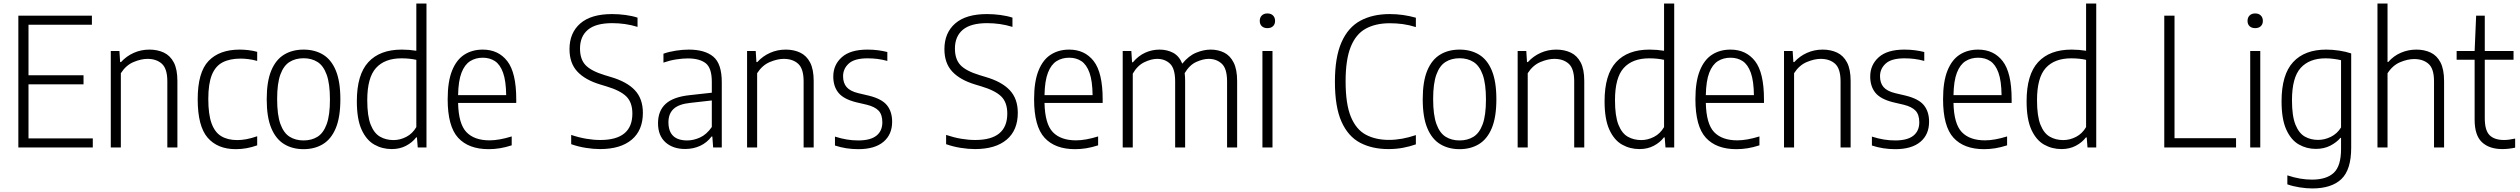

<svg xmlns="http://www.w3.org/2000/svg" viewBox="-20 -828 14146 1078"><path d="M83 0V-740H496V-689H140V-405.5H449V-354.5H140V-51H501V0Z M602 0V-541.5H650.5L654.5 -479.5H659.5Q690 -513 731 -531.2Q772 -549.5 819 -549.5Q864 -549.5 899.8 -532.8Q935.5 -516 955.8 -477.5Q976 -439 976 -373.5V0H919.5V-371Q919.5 -442 889 -469.8Q858.5 -497.5 808 -497.5Q772.5 -497.5 730 -479.8Q687.5 -462 658.5 -417V0Z M1304 9.5Q1201.5 9.5 1145.8 -55Q1090 -119.5 1090 -270.5Q1090 -422 1151 -485.8Q1212 -549.5 1326 -549.5Q1349.5 -549.5 1375 -546.5Q1400.5 -543.5 1424 -537V-486Q1399 -493 1375.2 -496Q1351.5 -499 1332 -499Q1270.5 -499 1230 -478Q1189.5 -457 1169.5 -407.5Q1149.5 -358 1149.5 -272.5Q1149.5 -185.5 1168 -135Q1186.5 -84.5 1222.8 -63Q1259 -41.5 1312.5 -41.5Q1336 -41.5 1363.5 -46.5Q1391 -51.5 1424 -63V-12Q1364.5 9.5 1304 9.5Z M1684.5 9.5Q1622 9.5 1575.5 -18.8Q1529 -47 1503.2 -108.5Q1477.5 -170 1477.5 -270.5Q1477.5 -370.5 1503 -431.8Q1528.5 -493 1575 -521.2Q1621.5 -549.5 1684.5 -549.5Q1747 -549.5 1793.5 -521.5Q1840 -493.5 1865.5 -432Q1891 -370.5 1891 -270.5Q1891 -170.5 1865.5 -109Q1840 -47.5 1793.5 -19Q1747 9.5 1684.5 9.5ZM1684.5 -39.5Q1729.5 -39.5 1762.8 -60.2Q1796 -81 1814.2 -131Q1832.5 -181 1832.5 -269Q1832.5 -358 1814.2 -408.5Q1796 -459 1762.8 -480Q1729.5 -501 1684.5 -501Q1639 -501 1605.8 -480.2Q1572.5 -459.5 1554.2 -409.5Q1536 -359.5 1536 -272Q1536 -183 1554.2 -132.2Q1572.5 -81.5 1605.8 -60.5Q1639 -39.5 1684.5 -39.5Z M2179.5 9Q2126 9 2081.5 -16.2Q2037 -41.5 2010.2 -100.2Q1983.5 -159 1983.5 -259.5Q1983.5 -409 2048.2 -479.2Q2113 -549.5 2236 -549.5Q2256.5 -549.5 2278 -547.8Q2299.5 -546 2317.5 -543V-808H2374.5V0H2325.5L2321 -56.5H2316.5Q2295.5 -28.5 2260.2 -9.8Q2225 9 2179.5 9ZM2189.5 -41.5Q2226 -41.5 2261 -59.5Q2296 -77.5 2317.5 -114.5V-492Q2280 -500.5 2234 -500.5Q2140 -500.5 2091 -446.2Q2042 -392 2042 -265.5Q2042 -176.5 2061.2 -128Q2080.5 -79.5 2113.8 -60.5Q2147 -41.5 2189.5 -41.5Z M2723.5 9.5Q2611 9.5 2552.2 -54.5Q2493.5 -118.5 2493.5 -271Q2493.5 -370 2518.2 -431.5Q2543 -493 2587.2 -521.2Q2631.5 -549.5 2690.5 -549.5Q2778 -549.5 2828.2 -484.8Q2878.5 -420 2878.5 -270V-250H2552Q2554.5 -132.5 2598.8 -86.2Q2643 -40 2729 -40Q2782 -40 2853 -62V-12Q2817.5 -0.5 2786 4.5Q2754.5 9.5 2723.5 9.5ZM2690.5 -504Q2650.5 -504 2619.8 -484.8Q2589 -465.5 2571.2 -419.8Q2553.5 -374 2552 -294H2822Q2821 -374 2804.5 -419.8Q2788 -465.5 2759 -484.8Q2730 -504 2690.5 -504Z M3349 9Q3311.5 9 3269 2.2Q3226.5 -4.5 3187 -18.5V-70.5Q3230 -56 3271.2 -49Q3312.5 -42 3350.5 -42Q3530.5 -42 3530.5 -190.5Q3530.5 -253 3496.5 -286.5Q3462.5 -320 3383.5 -343.5L3350.5 -353.5Q3265.5 -379 3221.5 -426.2Q3177.5 -473.5 3177.5 -552Q3177.5 -643.5 3238 -696.2Q3298.5 -749 3416.5 -749Q3453 -749 3491 -744Q3529 -739 3559.5 -729V-677Q3524 -688 3488.8 -693Q3453.5 -698 3417.5 -698Q3325 -698 3280.8 -660.8Q3236.5 -623.5 3236.5 -555.5Q3236.5 -495 3268 -462Q3299.5 -429 3375.5 -406L3408.5 -396Q3499.5 -369.5 3544.5 -321.5Q3589.5 -273.5 3589.5 -194.5Q3589.5 -96.5 3526.8 -43.8Q3464 9 3349 9Z M3827 8.5Q3758 8.5 3716.2 -29.2Q3674.5 -67 3674.5 -136Q3674.5 -206 3717.8 -245.2Q3761 -284.5 3854.5 -294L3976.5 -307.5V-369Q3976.5 -446.5 3942 -473.2Q3907.5 -500 3841.5 -500Q3812.5 -500 3776.8 -494.5Q3741 -489 3705 -476.5V-526.5Q3735.5 -537.5 3774.2 -543.5Q3813 -549.5 3847 -549.5Q3937.5 -549.5 3985 -509.8Q4032.5 -470 4032.5 -367V0H3984L3979.5 -61.5H3975Q3949.5 -27 3911 -9.2Q3872.5 8.5 3827 8.5ZM3733 -142Q3733 -39.5 3838.5 -39.5Q3874 -39.5 3910.8 -56.2Q3947.5 -73 3976.5 -115V-264L3857 -250.5Q3792 -244 3762.5 -217Q3733 -190 3733 -142Z M4174.5 0V-541.5H4223L4227 -479.5H4232Q4262.5 -513 4303.5 -531.2Q4344.5 -549.5 4391.5 -549.5Q4436.5 -549.5 4472.2 -532.8Q4508 -516 4528.2 -477.5Q4548.5 -439 4548.5 -373.5V0H4492V-371Q4492 -442 4461.5 -469.8Q4431 -497.5 4380.5 -497.5Q4345 -497.5 4302.5 -479.8Q4260 -462 4231 -417V0Z M4799 9.5Q4729.5 9.5 4668 -11V-61Q4704.5 -49.5 4735.8 -44.5Q4767 -39.5 4799 -39.5Q4867 -39.5 4900.5 -66Q4934 -92.5 4934 -141.5Q4934 -184.5 4912.8 -206.8Q4891.5 -229 4846.5 -240L4786.5 -254Q4716.5 -271.5 4687.5 -307.2Q4658.5 -343 4658.5 -398.5Q4658.5 -464 4706.5 -506.8Q4754.5 -549.5 4850 -549.5Q4881 -549.5 4908.5 -546Q4936 -542.5 4962 -536V-486Q4932 -494 4906 -497.2Q4880 -500.5 4851 -500.5Q4777.5 -500.5 4745.5 -471.2Q4713.5 -442 4713.5 -400Q4713.5 -362.5 4733.2 -339.2Q4753 -316 4798.5 -305L4858 -291Q4931 -273 4960 -237Q4989 -201 4989 -144.5Q4989 -72.5 4940 -31.5Q4891 9.5 4799 9.5Z M5454 9Q5416.5 9 5374 2.2Q5331.5 -4.5 5292 -18.5V-70.5Q5335 -56 5376.2 -49Q5417.5 -42 5455.5 -42Q5635.5 -42 5635.5 -190.5Q5635.5 -253 5601.5 -286.5Q5567.5 -320 5488.5 -343.5L5455.5 -353.5Q5370.5 -379 5326.5 -426.2Q5282.5 -473.5 5282.5 -552Q5282.5 -643.5 5343 -696.2Q5403.5 -749 5521.5 -749Q5558 -749 5596 -744Q5634 -739 5664.5 -729V-677Q5629 -688 5593.8 -693Q5558.5 -698 5522.5 -698Q5430 -698 5385.8 -660.8Q5341.5 -623.5 5341.5 -555.5Q5341.5 -495 5373 -462Q5404.5 -429 5480.5 -406L5513.5 -396Q5604.5 -369.5 5649.5 -321.5Q5694.5 -273.5 5694.5 -194.5Q5694.5 -96.5 5631.8 -43.8Q5569 9 5454 9Z M6016 9.5Q5903.5 9.5 5844.8 -54.5Q5786 -118.5 5786 -271Q5786 -370 5810.8 -431.5Q5835.5 -493 5879.8 -521.2Q5924 -549.5 5983 -549.5Q6070.5 -549.5 6120.8 -484.8Q6171 -420 6171 -270V-250H5844.5Q5847 -132.5 5891.2 -86.2Q5935.5 -40 6021.5 -40Q6074.5 -40 6145.5 -62V-12Q6110 -0.5 6078.5 4.5Q6047 9.5 6016 9.5ZM5983 -504Q5943 -504 5912.2 -484.8Q5881.5 -465.5 5863.8 -419.8Q5846 -374 5844.5 -294H6114.5Q6113.5 -374 6097 -419.8Q6080.5 -465.5 6051.5 -484.8Q6022.5 -504 5983 -504Z M6283.5 0V-541.5H6332L6336 -478.5H6341Q6371 -514.5 6409.5 -532Q6448 -549.5 6490.5 -549.5Q6533 -549.5 6566.8 -531.5Q6600.5 -513.5 6618 -470.5Q6654 -515 6696.2 -532.2Q6738.5 -549.5 6777.5 -549.5Q6819 -549.5 6852.8 -532.8Q6886.5 -516 6906.2 -477.2Q6926 -438.5 6926 -372.5V0H6869.5V-370.5Q6869.5 -442.5 6840 -470Q6810.5 -497.5 6766 -497.5Q6735.5 -497.5 6697.2 -480.5Q6659 -463.5 6631.5 -417.5Q6634 -397 6634 -373.5V0H6578V-370.5Q6578 -442.5 6549.5 -470Q6521 -497.5 6476.5 -497.5Q6444.5 -497.5 6405.5 -479Q6366.5 -460.5 6340 -414.5V0Z M7068 0V-541.5H7124.5V0ZM7096 -670Q7076 -670 7064.5 -681Q7053 -692 7053 -710.5Q7053 -729.5 7064.5 -741Q7076 -752.5 7096 -752.5Q7116 -752.5 7127.5 -741Q7139 -729.5 7139 -710.5Q7139 -692 7127.5 -681Q7116 -670 7096 -670Z M7775.5 9Q7684 9 7616.5 -26.5Q7549 -62 7512 -144.8Q7475 -227.5 7475 -369Q7475 -506.5 7511.8 -590.2Q7548.5 -674 7617.5 -711.5Q7686.5 -749 7783 -749Q7857.5 -749 7929.5 -728.5V-676Q7891 -688 7855.5 -692.8Q7820 -697.5 7783 -697.5Q7703.5 -697.5 7648 -667Q7592.5 -636.5 7563.8 -565Q7535 -493.5 7535 -371Q7535 -244 7564.5 -172.5Q7594 -101 7648.5 -71.8Q7703 -42.5 7778.5 -42.5Q7850.5 -42.5 7929.5 -69.5V-17.5Q7896 -5.5 7857.2 1.8Q7818.5 9 7775.5 9Z M8175 9.5Q8112.5 9.5 8066 -18.8Q8019.5 -47 7993.8 -108.5Q7968 -170 7968 -270.5Q7968 -370.5 7993.5 -431.8Q8019 -493 8065.5 -521.2Q8112 -549.5 8175 -549.5Q8237.5 -549.5 8284 -521.5Q8330.5 -493.5 8356 -432Q8381.5 -370.5 8381.5 -270.5Q8381.5 -170.5 8356 -109Q8330.5 -47.5 8284 -19Q8237.5 9.5 8175 9.5ZM8175 -39.5Q8220 -39.5 8253.2 -60.2Q8286.5 -81 8304.8 -131Q8323 -181 8323 -269Q8323 -358 8304.8 -408.5Q8286.5 -459 8253.2 -480Q8220 -501 8175 -501Q8129.5 -501 8096.2 -480.2Q8063 -459.5 8044.8 -409.5Q8026.5 -359.5 8026.5 -272Q8026.5 -183 8044.8 -132.2Q8063 -81.5 8096.2 -60.5Q8129.5 -39.5 8175 -39.5Z M8501 0V-541.5H8549.5L8553.5 -479.5H8558.5Q8589 -513 8630 -531.2Q8671 -549.5 8718 -549.5Q8763 -549.5 8798.8 -532.8Q8834.5 -516 8854.8 -477.5Q8875 -439 8875 -373.5V0H8818.5V-371Q8818.5 -442 8788 -469.8Q8757.5 -497.5 8707 -497.5Q8671.5 -497.5 8629 -479.8Q8586.5 -462 8557.5 -417V0Z M9185 9Q9131.5 9 9087 -16.2Q9042.5 -41.5 9015.8 -100.2Q8989 -159 8989 -259.5Q8989 -409 9053.8 -479.2Q9118.5 -549.5 9241.5 -549.5Q9262 -549.5 9283.5 -547.8Q9305 -546 9323 -543V-808H9380V0H9331L9326.5 -56.5H9322Q9301 -28.5 9265.8 -9.8Q9230.5 9 9185 9ZM9195 -41.5Q9231.5 -41.5 9266.5 -59.5Q9301.5 -77.5 9323 -114.5V-492Q9285.5 -500.5 9239.5 -500.5Q9145.5 -500.5 9096.5 -446.2Q9047.5 -392 9047.5 -265.5Q9047.5 -176.5 9066.8 -128Q9086 -79.5 9119.2 -60.5Q9152.5 -41.5 9195 -41.5Z M9729 9.5Q9616.5 9.5 9557.8 -54.5Q9499 -118.5 9499 -271Q9499 -370 9523.8 -431.5Q9548.5 -493 9592.8 -521.2Q9637 -549.5 9696 -549.5Q9783.5 -549.5 9833.8 -484.8Q9884 -420 9884 -270V-250H9557.5Q9560 -132.5 9604.2 -86.2Q9648.5 -40 9734.5 -40Q9787.5 -40 9858.5 -62V-12Q9823 -0.5 9791.5 4.5Q9760 9.5 9729 9.5ZM9696 -504Q9656 -504 9625.2 -484.8Q9594.5 -465.5 9576.8 -419.8Q9559 -374 9557.5 -294H9827.5Q9826.5 -374 9810 -419.8Q9793.5 -465.5 9764.5 -484.8Q9735.5 -504 9696 -504Z M9996.5 0V-541.5H10045L10049 -479.5H10054Q10084.5 -513 10125.5 -531.2Q10166.5 -549.5 10213.5 -549.5Q10258.5 -549.5 10294.2 -532.8Q10330 -516 10350.2 -477.5Q10370.5 -439 10370.5 -373.5V0H10314V-371Q10314 -442 10283.5 -469.8Q10253 -497.5 10202.5 -497.5Q10167 -497.5 10124.5 -479.8Q10082 -462 10053 -417V0Z M10621 9.5Q10551.5 9.5 10490 -11V-61Q10526.5 -49.5 10557.8 -44.5Q10589 -39.5 10621 -39.5Q10689 -39.5 10722.5 -66Q10756 -92.5 10756 -141.5Q10756 -184.5 10734.8 -206.8Q10713.5 -229 10668.5 -240L10608.5 -254Q10538.5 -271.5 10509.5 -307.2Q10480.5 -343 10480.5 -398.5Q10480.5 -464 10528.5 -506.8Q10576.5 -549.5 10672 -549.5Q10703 -549.5 10730.5 -546Q10758 -542.5 10784 -536V-486Q10754 -494 10728 -497.2Q10702 -500.5 10673 -500.5Q10599.5 -500.5 10567.5 -471.2Q10535.5 -442 10535.5 -400Q10535.5 -362.5 10555.2 -339.2Q10575 -316 10620.5 -305L10680 -291Q10753 -273 10782 -237Q10811 -201 10811 -144.5Q10811 -72.5 10762 -31.5Q10713 9.5 10621 9.5Z M11119.5 9.5Q11007 9.5 10948.2 -54.5Q10889.5 -118.5 10889.5 -271Q10889.5 -370 10914.2 -431.5Q10939 -493 10983.2 -521.2Q11027.5 -549.5 11086.5 -549.5Q11174 -549.5 11224.2 -484.8Q11274.5 -420 11274.5 -270V-250H10948Q10950.5 -132.5 10994.8 -86.2Q11039 -40 11125 -40Q11178 -40 11249 -62V-12Q11213.5 -0.5 11182 4.5Q11150.5 9.5 11119.5 9.5ZM11086.5 -504Q11046.5 -504 11015.8 -484.8Q10985 -465.5 10967.2 -419.8Q10949.5 -374 10948 -294H11218Q11217 -374 11200.5 -419.8Q11184 -465.5 11155 -484.8Q11126 -504 11086.5 -504Z M11554.5 9Q11501 9 11456.5 -16.2Q11412 -41.5 11385.2 -100.2Q11358.5 -159 11358.5 -259.5Q11358.5 -409 11423.2 -479.2Q11488 -549.5 11611 -549.5Q11631.5 -549.5 11653 -547.8Q11674.5 -546 11692.5 -543V-808H11749.5V0H11700.5L11696 -56.5H11691.5Q11670.5 -28.5 11635.2 -9.8Q11600 9 11554.5 9ZM11564.5 -41.5Q11601 -41.5 11636 -59.5Q11671 -77.5 11692.5 -114.5V-492Q11655 -500.5 11609 -500.5Q11515 -500.5 11466 -446.2Q11417 -392 11417 -265.5Q11417 -176.5 11436.2 -128Q11455.5 -79.5 11488.8 -60.5Q11522 -41.5 11564.5 -41.5Z M12131.5 0V-740H12189V-52H12534.5V0Z M12614 0V-541.5H12670.5V0ZM12642 -670Q12622 -670 12610.5 -681Q12599 -692 12599 -710.5Q12599 -729.5 12610.5 -741Q12622 -752.5 12642 -752.5Q12662 -752.5 12673.5 -741Q12685 -729.5 12685 -710.5Q12685 -692 12673.5 -681Q12662 -670 12642 -670Z M12962.5 230Q12929.5 230 12891.5 224Q12853.5 218 12822.5 207V156.5Q12860 169 12894.2 174.8Q12928.5 180.5 12960.5 180.5Q13042.5 180.5 13083.2 142.2Q13124 104 13124 8V-54H13120.5Q13099 -28.5 13063.8 -10.2Q13028.5 8 12982 8Q12930.5 8 12886.8 -17Q12843 -42 12816.5 -100.5Q12790 -159 12790 -259.5Q12790 -409 12854.8 -479.2Q12919.5 -549.5 13040.5 -549.5Q13076 -549.5 13114 -543.8Q13152 -538 13181 -528V1Q13181 125 13125.8 177.5Q13070.5 230 12962.5 230ZM12995 -42.5Q13032 -42.5 13067.2 -60Q13102.5 -77.5 13124 -112.5V-490Q13107.5 -494 13084 -497.2Q13060.5 -500.5 13037 -500.5Q12946 -500.5 12897.2 -446.5Q12848.5 -392.5 12848.5 -265.5Q12848.5 -176.5 12868 -128.2Q12887.5 -80 12920.5 -61.2Q12953.5 -42.5 12995 -42.5Z M13328.5 0V-808H13385V-480H13389Q13420 -515 13460.8 -532.2Q13501.5 -549.5 13547 -549.5Q13591.5 -549.5 13626.8 -533Q13662 -516.5 13682.2 -477.8Q13702.5 -439 13702.5 -372.5V0H13646V-371.5Q13646 -442.5 13615.2 -469.5Q13584.5 -496.5 13534.5 -496.5Q13498 -496.5 13455.8 -478.8Q13413.5 -461 13385 -416.5V0Z M14029.5 9Q13956.5 9 13915.2 -29.5Q13874 -68 13874 -156V-492.5H13773V-541.5H13874L13882.5 -740H13931V-541.5H14092.5V-492.5H13931V-164.5Q13931 -96 13958 -69Q13985 -42 14039 -42Q14066 -42 14101.5 -50V1Q14065 9 14029.5 9Z"/></svg>

Font: Encode Sans Semi Condensed Light
Style: Regular
Weight: 300
Width: 4
Designer: Multiple Designers
Foundry: Impallari Type
Version: Version 3.000; ttfautohint (v1.8.3) -l 8 -r 50 -G 200 -x 14 